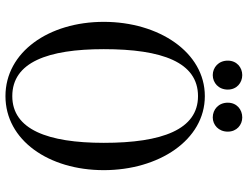

<svg xmlns="http://www.w3.org/2000/svg" viewBox="-122 -770 907 703"><g transform="rotate(90 331.5 -418.5)"><path d="M332 15C493 15 603 -143 603 -345C603 -546 493 -715 332 -715C171 -715 60 -546 60 -345C60 -143 171 15 332 15ZM332 -10C208 -10 160 -140 160 -345C160 -559 208 -690 332 -690C454 -690 503 -559 503 -345C503 -140 454 -10 332 -10ZM255 -744C283 -744 308 -765 308 -799C308 -832 283 -852 255 -852C227 -852 202 -832 202 -799C202 -765 227 -744 255 -744ZM410 -744C437 -744 462 -765 462 -799C462 -832 437 -852 410 -852C381 -852 356 -832 356 -799C356 -765 381 -744 410 -744Z"/></g></svg>

Font: Sprat Condesed
Style: Regular
Weight: 400
Width: 3
Designer: Ethan Nakache
Foundry: Collletttivo
Version: Version 2.000;Glyphs 3.2 (3217)